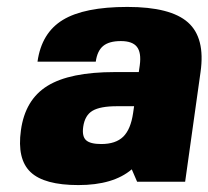

<svg xmlns="http://www.w3.org/2000/svg" viewBox="-20 -530 608 560"><path d="M41 -149.9Q53.2 -239.3 118.4 -279.5Q183.6 -319.8 314.9 -319.8H384.8L387.7 -339.8Q392.6 -376.5 379.4 -393.3Q366.2 -410.2 332.5 -410.2Q298.3 -410.2 281 -396Q263.7 -381.8 259.3 -350.1H89.4Q101.1 -434.1 163.3 -471.9Q225.6 -509.8 351.6 -509.8Q477.5 -509.8 528.3 -464.6Q579.1 -419.4 564.9 -319.8L520 0H379.9L364.3 -36.1Q310.5 9.8 208.5 9.8Q108.9 9.8 69.1 -28.1Q29.3 -65.9 41 -149.9ZM371.1 -220.2H320.8Q272.5 -220.2 250 -207Q227.5 -193.8 222.7 -160.2Q218.8 -132.3 231 -121.1Q243.2 -109.9 275.4 -109.9Q317.4 -109.9 339.4 -131.3Q361.3 -152.8 368.2 -200.2Z"/></svg>

Font: Fivo Sans Heavy
Style: Regular
Weight: 900
Designer: Alexander Slobzheninov
Foundry: Alexander Slobzheninov
Version: 1.0